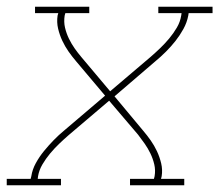

<svg xmlns="http://www.w3.org/2000/svg" viewBox="-38 -550 658 570"><path d="M-18 0V-19H53L55 -27Q58 -47 68.5 -66Q79 -85 92.5 -101.5Q106 -118 121 -133.5Q136 -149 153 -163L274 -266L188 -368Q176 -382 165.5 -397Q155 -412 147 -429Q139 -446 134.5 -465Q130 -484 133 -504L135 -511H66V-530H227V-511H156L154 -504Q151 -485 155 -468Q159 -451 166.5 -435.5Q174 -420 183.5 -406.5Q193 -393 204 -380L289 -279L409 -381Q424 -394 438 -407.5Q452 -421 464.5 -436Q477 -451 487 -468Q497 -485 500 -504L501 -511H432V-530H593V-511H522L521 -504Q517 -483 506.5 -464Q496 -445 483 -428.5Q470 -412 454.5 -396.5Q439 -381 422 -367L302 -264L387 -162Q399 -148 409.5 -133Q420 -118 428 -101Q436 -84 440.5 -65Q445 -46 442 -27L440 -19H509V0H348V-19H419L421 -27Q424 -45 420 -62Q416 -79 408.5 -94.5Q401 -110 391.5 -123.5Q382 -137 372 -150L286 -251L166 -149Q151 -136 137 -122.5Q123 -109 110.5 -94Q98 -79 88 -62Q78 -45 75 -27L74 -19H143V0Z"/></svg>

Font: Iosevka Curly Slab ThEx
Style: Italic
Weight: 100
Width: 7
Italic angle: -9°
Monospace: yes
Designer: Belleve Invis
Foundry: Belleve Invis
Version: Version 11.1.0; ttfautohint (v1.8.3)